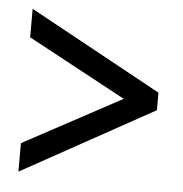

<svg xmlns="http://www.w3.org/2000/svg" viewBox="-40 -617 500 524"><g transform="rotate(5 209.5 -355.0)"><path d="M29 -210 298 -355 29 -500V-578L391 -380V-332L29 -132Z"/></g></svg>

Font: Noto Sans Display ExtraCondensed
Style: Regular
Weight: 400
Width: 2
Version: Version 2.003